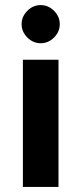

<svg xmlns="http://www.w3.org/2000/svg" viewBox="-20 -735 320 755"><path d="M192.5 -587.5Q170 -565 140 -565Q110 -565 87.5 -587.5Q65 -610 65 -640Q65 -670 87.5 -692.5Q110 -715 140 -715Q170 -715 192.5 -692.5Q215 -670 215 -640Q215 -610 192.5 -587.5ZM70 0V-500H210V0Z"/></svg>

Font: Scada
Style: Bold
Weight: 700
Designer: Jovanny Lemonad
Foundry: Jovanny Lemonad
Version: Version 4.100;PS 004.100;hotconv 1.0.88;makeotf.lib2.5.64775